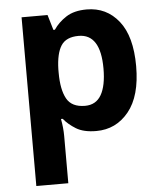

<svg xmlns="http://www.w3.org/2000/svg" viewBox="-55 -604 743 891"><g transform="rotate(-5 316.5 -158.0)"><path d="M382 -556Q474 -556 531 -484.5Q588 -413 588 -274Q588 -135 529 -62.5Q470 10 378 10Q319 10 284 -11.5Q249 -33 227 -60H219Q227 -18 227 20V240H78V-546H199L220 -475H227Q249 -508 286 -532Q323 -556 382 -556ZM334 -437Q276 -437 252.5 -401Q229 -365 227 -291V-275Q227 -196 250.5 -153.5Q274 -111 336 -111Q387 -111 411.5 -153.5Q436 -196 436 -276Q436 -437 334 -437Z"/></g></svg>

Font: Noto Sans Telugu
Style: Bold
Weight: 700
Designer: Jelle Bosma - Monotype Design Team
Foundry: Monotype Imaging Inc.
Version: Version 2.005; ttfautohint (v1.8.4.7-5d5b)